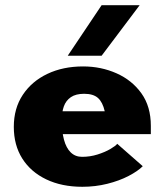

<svg xmlns="http://www.w3.org/2000/svg" viewBox="-20 -706 634 737"><path d="M296 11Q217 11 157.5 -17.5Q98 -46 65.5 -97.5Q33 -149 33 -219Q33 -290 67.5 -342Q102 -394 162 -422.5Q222 -451 299 -451Q368 -451 427.5 -424.5Q487 -398 523 -347.5Q559 -297 559 -223V-191H191V-279H382Q374 -314 356 -330Q338 -346 303 -346Q271 -346 252 -333Q233 -320 225 -297.5Q217 -275 217 -245Q217 -202 225.5 -170Q234 -138 251.5 -121Q269 -104 295 -104Q326 -104 354.5 -113Q383 -122 403.5 -134Q424 -146 430 -154L528 -68Q509 -49 473.5 -30.5Q438 -12 392 -0.5Q346 11 296 11ZM240 -492 370 -686H516L370 -492Z"/></svg>

Font: Teachers ExtraBold
Style: Regular
Weight: 800
Designer: Alfredo Marco Pradil, Chank Diesel
Version: Version 1.001